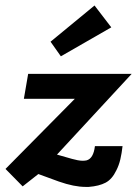

<svg xmlns="http://www.w3.org/2000/svg" viewBox="-38 -686 510 716"><path d="M293 11H281Q238.5 11 181.5 -9L105 -37L46.5 9L-17.5 -56L241 -317.5H51L67 -410.5H453L174.5 -109.5L230.5 -93.5Q253 -87 269.5 -86.5Q278.5 -86.5 285 -88Q310.5 -95 316 -141H419Q416 -114.5 410.8 -92Q405.5 -69.5 396 -51Q380 -17.5 355.8 -4.8Q331.5 8 293 11ZM189 -476 150.5 -530.5 314.5 -665.5 377 -584Z"/></svg>

Font: Lucymar Sans SemiBold
Style: Italic
Weight: 600
Italic angle: -10°
Foundry: The League of Moveable Type (original font) / Main changes by Cristiano Sobral with portions from Mirco Monsees
Version: Version 2.00;August 30, 2020;FontCreator 13.0.0.2681 64-bit